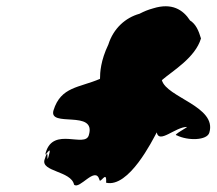

<svg xmlns="http://www.w3.org/2000/svg" viewBox="-20 -748 676 599"><path d="M147 -404C130 -348 282 -408 257 -326C245 -286 147 -353 123 -273C115 -247 146 -308 131 -258C124 -234 134 -298 119 -250C107 -212 202 -215 211 -172C228 -155 277 -231 290 -188C292 -171 314 -221 311 -178C382 -161 456 -311 469 -335C476 -298 527 -352 563 -352C568 -352 517 -326 531 -326C567 -308 626 -310 633 -334C658 -416 499 -444 485 -498C520 -528 589 -568 607 -628C600 -652 591 -673 573 -684C551 -718 516 -740 458 -722C440 -717 431 -713 415 -705C372 -693 334 -660 318 -609C294 -559 292 -522 292 -502C227 -474 170 -478 147 -404Z"/></svg>

Font: Alpina
Style: Obl
Weight: 400
Version: Version 0.9